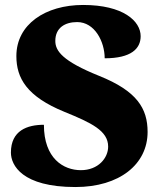

<svg xmlns="http://www.w3.org/2000/svg" viewBox="-20 -744 645 774"><path d="M284 10C462 10 575 -82 575 -212C575 -307 532 -377 380 -438C231 -498 203 -539 203 -579C203 -632 242 -655 291 -655C362 -655 402 -576 402 -509C509 -509 547 -548 547 -598C547 -659 477 -724 315 -724C163 -724 46 -646 46 -518C46 -429 88 -355 240 -293C348 -249 416 -217 416 -153C416 -107 376 -58 306 -58C236 -58 157 -105 157 -241C90 -241 24 -218 24 -129C24 -78 69 10 284 10Z"/></svg>

Font: Noto Serif Gurmukhi Black
Style: Regular
Weight: 900
Designer: Vaibhav Singh and the Monotype Design Team
Foundry: Monotype Imaging Inc.
Version: Version 2.004